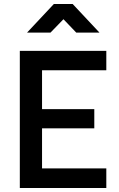

<svg xmlns="http://www.w3.org/2000/svg" viewBox="-20 -939 593 959"><path d="M79 0V-685H511V-588H190V-394H451V-298H190V-98H511V0ZM115 -776 249 -919H343L477 -776H361L297 -843L232 -776Z"/></svg>

Font: TitilliumWebSemiBold
Style: Bold
Weight: 600
Version: Version 1.001;PS 57.000;hotconv 1.0.70;makeotf.lib2.5.55311